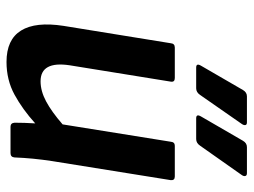

<svg xmlns="http://www.w3.org/2000/svg" viewBox="-112 -636 760 575"><g transform="rotate(90 267.5 -348.0)"><path d="M165 12Q98 12 71 -31.5Q44 -75 57 -159L109 -480Q110 -492 122 -492H213Q226 -492 224 -480L175 -177Q162 -90 223 -90Q252 -90 283 -106.5Q314 -123 352 -156L404 -480Q405 -492 416 -492H508Q520 -492 519 -480L462 -125Q453 -66 451 -12Q450 0 438 0H359Q348 0 347 -12Q347 -26 347.5 -42Q348 -58 349 -74Q307 -36 263 -12Q219 12 165 12ZM334 -556Q320 -556 328 -570L401 -696Q408 -708 420 -708H498Q505 -708 506.5 -703.5Q508 -699 504 -693L416 -568Q408 -556 396 -556ZM182 -556Q168 -556 176 -570L249 -696Q256 -708 268 -708H346Q353 -708 354 -703.5Q355 -699 351 -693L264 -568Q256 -556 244 -556Z"/></g></svg>

Font: Sofia Sans
Style: Bold Italic
Weight: 700
Italic angle: -9°
Designer: Botio Nikoltchev, Ani Petrova
Foundry: lettersoup
Version: Version 4.101; ttfautohint (v1.8.4.7-5d5b)